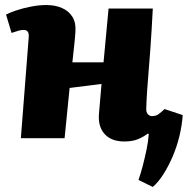

<svg xmlns="http://www.w3.org/2000/svg" viewBox="-20 -550 747 764"><path d="M384 -216 257 -200 237 0H63L94 -398Q96 -415 91 -423Q86 -431 74 -431Q65 -431 54 -428Q43 -425 26 -419L4 -492Q17 -499 43 -508Q69 -517 102 -523.5Q135 -530 164 -530Q200 -530 227 -518Q254 -506 268.5 -482.5Q283 -459 280 -422Q278 -392 274.5 -362Q271 -332 268 -302H392L412 -516H588Q586 -476 583.5 -434.5Q581 -393 578 -350.5Q575 -308 571.5 -267.5Q568 -227 565.5 -189.5Q563 -152 562 -119Q561 -104 568 -96Q575 -88 585 -88Q601 -88 612 -96.5Q623 -105 635 -116L707 -92Q704 -49 693.5 -6.5Q683 36 666.5 74Q650 112 630 143.5Q610 175 588 194L531 166Q540 141 548 110Q556 79 563 46Q570 13 572 -17L567 -18Q551 -5 528.5 4Q506 13 475 13Q423 13 396 -17Q369 -47 374 -100Z"/></svg>

Font: Literata 18pt ExtraBold
Style: Italic
Weight: 800
Italic angle: -2°
Designer: Latin by Veronika Burian and Jose Scaglione. Greek by Irene Vlachou. Cyrillic by Vera Evstafieva
Foundry: TypeTogether
Version: Version 3.103;gftools[0.9.29]